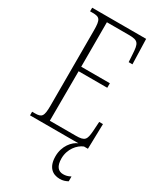

<svg xmlns="http://www.w3.org/2000/svg" viewBox="-233 -793 926 1103"><g transform="rotate(30 230.0 -241.5)"><path d="M34 0H355C320 14 278 61 278 130C278 201 314 231 364 231C384 231 399 226 416 217V185C397 195 384 198 367 198C335 198 314 176 314 124C314 61 354 15 392 0H418L422 -166H397L393 -102C388 -45 382 -30 320 -30H148L149 -359H339V-389H149V-684H294C358 -684 365 -670 369 -596L372 -548H397L392 -714H34V-690H51C98 -690 108 -679 108 -605V-108C108 -35 98 -24 51 -24H34Z"/></g></svg>

Font: Noto Serif Georgian ExtraCondensed ExtraLight
Style: Regular
Weight: 200
Width: 2
Designer: Monotype Design Team, Akaki Razmadze
Foundry: Google LLC
Version: Version 2.003